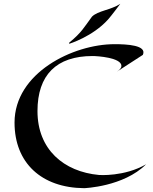

<svg xmlns="http://www.w3.org/2000/svg" viewBox="-20 -951 802 1004"><path d="M744 -92C630 -26 498 -36 498 -36C313 -53 176 -170 176 -370C176 -559 275 -658 464 -658C489 -658 615 -650 615 -606C615 -597 608 -587 591 -576C709 -652 727 -664 727 -664C750 -715 643 -720 579 -720C362 -720 56 -570 56 -310C56 -99 197 31 420 33C420 33 626 26 744 -92ZM609 -931C561 -899 492 -895 461 -864C420 -809 408 -782 342 -728C341 -727 342 -722 342 -722C342 -722 464 -759 545 -849C563 -869 609 -931 609 -931Z"/></svg>

Font: Eagle Lake
Style: Regular
Weight: 400
Designer: Astigmatic (AOETI)
Foundry: Astigmatic (AOETI)
Version: Version 1.000